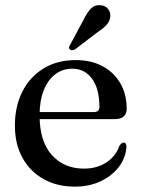

<svg xmlns="http://www.w3.org/2000/svg" viewBox="-20 -703 541 735"><path d="M465 -286.5Q465 -267.5 453.5 -257.2Q442 -247 420 -247H102.5V-274H339Q360.5 -274 360.5 -293.5Q360.5 -363.5 332.2 -401.8Q304 -440 257 -440Q219.5 -440 191.2 -418.5Q163 -397 147.2 -356.8Q131.5 -316.5 131.5 -261.5Q131.5 -161.5 178.5 -109.5Q225.5 -57.5 301.5 -57.5Q351 -57.5 387.2 -81.2Q423.5 -105 437 -144.5Q442 -151.5 445.5 -154.2Q449 -157 453.5 -157Q459 -157 461.8 -152Q464.5 -147 464 -140Q461 -98 434.8 -63.8Q408.5 -29.5 365 -9Q321.5 11.5 266.5 11.5Q198.5 11.5 146.8 -17.5Q95 -46.5 66 -99Q37 -151.5 37 -222.5Q37 -295 65.2 -351.5Q93.5 -408 146 -440.5Q198.5 -473 270 -473Q329.5 -473 373.2 -449.2Q417 -425.5 441 -383.5Q465 -341.5 465 -286.5ZM300.5 -628.5Q313.5 -655.5 328.5 -670.5Q343.5 -685.5 365 -683Q384.5 -681.5 394.2 -668Q404 -654.5 402 -639.5Q400.5 -621.5 388.2 -608Q376 -594.5 355 -581L266.5 -513.5Q261.5 -511 256.2 -510.8Q251 -510.5 247.5 -514Q243.5 -517.5 244.5 -522.2Q245.5 -527 248.5 -531.5Z"/></svg>

Font: Fraunces 48pt
Style: Regular
Weight: 400
Version: Version 1.000;[b76b70a41]